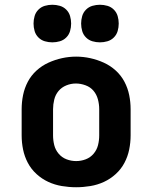

<svg xmlns="http://www.w3.org/2000/svg" viewBox="-20 -779 640 807"><path d="M300 8Q270 8 240 3Q210 -2 183 -14.5Q156 -27 133.5 -47.5Q111 -68 97 -94.5Q83 -121 77 -150.5Q71 -180 71 -210V-320Q71 -350 77 -379.5Q83 -409 97 -435.5Q111 -462 133.5 -482.5Q156 -503 183.5 -515.5Q211 -528 240.5 -534.5Q270 -541 300 -541Q330 -541 359.5 -534.5Q389 -528 416.5 -515.5Q444 -503 466.5 -482.5Q489 -462 503 -435.5Q517 -409 523 -379.5Q529 -350 529 -320V-210Q529 -180 523 -150.5Q517 -121 503 -94.5Q489 -68 466.5 -47.5Q444 -27 417 -14.5Q390 -2 360 3Q330 8 300 8ZM300 -102Q321 -102 340.5 -109.5Q360 -117 373.5 -133Q387 -149 392 -169Q397 -189 397 -210V-320Q397 -341 391.5 -361.5Q386 -382 373 -397.5Q360 -413 339.5 -420.5Q319 -428 299 -428Q278 -428 258.5 -420Q239 -412 226 -396.5Q213 -381 208 -360.5Q203 -340 203 -320V-210Q203 -189 208 -169Q213 -149 226.5 -133Q240 -117 259.5 -109.5Q279 -102 300 -102ZM400 -601Q384 -601 368.5 -605.5Q353 -610 341.5 -621.5Q330 -633 325.5 -648.5Q321 -664 321 -680Q321 -696 325.5 -711.5Q330 -727 341.5 -738.5Q353 -750 368.5 -754.5Q384 -759 400 -759Q416 -759 431.5 -754.5Q447 -750 458.5 -738.5Q470 -727 474.5 -711.5Q479 -696 479 -680Q479 -664 474.5 -648.5Q470 -633 458.5 -621.5Q447 -610 431.5 -605.5Q416 -601 400 -601ZM200 -601Q184 -601 168.5 -605.5Q153 -610 141.5 -621.5Q130 -633 125.5 -648.5Q121 -664 121 -680Q121 -696 125.5 -711.5Q130 -727 141.5 -738.5Q153 -750 168.5 -754.5Q184 -759 200 -759Q216 -759 231.5 -754.5Q247 -750 258.5 -738.5Q270 -727 274.5 -711.5Q279 -696 279 -680Q279 -664 274.5 -648.5Q270 -633 258.5 -621.5Q247 -610 231.5 -605.5Q216 -601 200 -601Z"/></svg>

Font: Iosevka Curly XBdEx
Style: Regular
Weight: 800
Width: 7
Monospace: yes
Designer: Belleve Invis
Foundry: Belleve Invis
Version: Version 11.1.0; ttfautohint (v1.8.3)